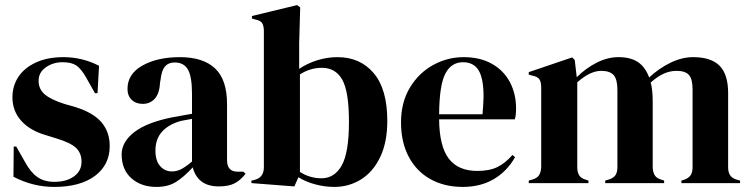

<svg xmlns="http://www.w3.org/2000/svg" viewBox="-20 -721 2953 756"><path d="M33 -25 34 -144H44L78 -84Q100 -43 127 -24Q154 -5 194 -5Q242 -5 271.5 -26.5Q301 -48 301 -84Q301 -118 279.5 -138.5Q258 -159 202 -176L160 -189Q98 -207 63.5 -245.5Q29 -284 29 -338Q29 -383 52.5 -418.5Q76 -454 121.5 -475Q167 -496 230 -496Q304 -496 370 -462L364 -354H354L319 -416Q299 -451 280 -463.5Q261 -476 226 -476Q189 -476 160.5 -456Q132 -436 132 -403Q132 -370 156 -349.5Q180 -329 233 -312L278 -299Q348 -277 380 -239Q412 -201 412 -146Q412 -72 354 -28.5Q296 15 193 15Q110 15 33 -25Z M459 -113Q459 -162 508.5 -200.5Q558 -239 658 -259L736 -273V-352Q736 -419 720 -447Q704 -475 668 -475Q643 -475 629.5 -459Q616 -443 612 -406L610 -395Q608 -353 589.5 -332.5Q571 -312 542 -312Q515 -312 498.5 -328Q482 -344 482 -371Q482 -430 541 -463Q600 -496 688 -496Q780 -496 827 -451.5Q874 -407 874 -311V-90Q874 -45 916 -45H938L947 -37Q927 -11 903.5 1Q880 13 842 13Q799 13 773.5 -6.5Q748 -26 739 -62Q703 -23 672 -4Q641 15 596 15Q536 15 497.5 -19Q459 -53 459 -113ZM736 -85V-253L693 -245Q645 -232 618.5 -203Q592 -174 592 -128Q592 -88 610.5 -67Q629 -46 657 -46Q676 -46 693.5 -55Q711 -64 736 -85Z M970 0V-10L980 -12Q1019 -21 1019 -62V-209V-597Q1019 -619 1012.5 -629.5Q1006 -640 986 -644L972 -648V-658L1150 -701L1162 -692L1158 -551V-450Q1191 -472 1230 -484Q1269 -496 1309 -496Q1398 -496 1451.5 -433Q1505 -370 1505 -245Q1505 -161 1477 -102.5Q1449 -44 1401.5 -14.5Q1354 15 1296 15Q1259 15 1221.5 5Q1184 -5 1155 -23L1139 13ZM1354 -241Q1354 -361 1327.5 -407.5Q1301 -454 1248 -454Q1201 -454 1161 -428V-44Q1200 -19 1246 -19Q1297 -19 1325.5 -69.5Q1354 -120 1354 -241Z M1998 -111 2008 -102Q1976 -46 1924 -15.5Q1872 15 1802 15Q1730 15 1675 -15.5Q1620 -46 1589.5 -103.5Q1559 -161 1559 -239Q1559 -318 1594 -376Q1629 -434 1685.5 -465Q1742 -496 1806 -496Q1870 -496 1916.5 -470Q1963 -444 1987.5 -398Q2012 -352 2012 -294Q2012 -266 2007 -251H1709Q1710 -145 1747 -96.5Q1784 -48 1859 -48Q1907 -48 1938 -63Q1969 -78 1998 -111ZM1709 -271H1880Q1884 -323 1884 -341Q1884 -412 1864.5 -444Q1845 -476 1803 -476Q1757 -476 1733.5 -431Q1710 -386 1709 -271Z M2062 -10 2076 -14Q2094 -19 2102 -30.5Q2110 -42 2111 -63V-210V-265V-376Q2111 -398 2104 -408.5Q2097 -419 2077 -423L2062 -427V-437L2233 -495L2243 -485L2251 -417Q2286 -452 2329 -474Q2372 -496 2415 -496Q2463 -496 2492 -476.5Q2521 -457 2536 -416Q2576 -453 2621 -474.5Q2666 -496 2709 -496Q2780 -496 2813.5 -462Q2847 -428 2847 -355V-210V-62Q2847 -42 2855.5 -30Q2864 -18 2883 -13L2894 -10V0H2663V-10L2673 -13Q2691 -19 2699 -30.5Q2707 -42 2707 -63V-210V-369Q2707 -410 2692.5 -426Q2678 -442 2644 -442Q2618 -442 2593.5 -431Q2569 -420 2542 -396Q2550 -368 2550 -321V-210V-62Q2551 -41 2559 -29.5Q2567 -18 2586 -13L2595 -10V0H2363V-10L2377 -14Q2396 -20 2403.5 -31.5Q2411 -43 2411 -63V-210V-368Q2411 -408 2396.5 -425Q2382 -442 2347 -442Q2304 -442 2253 -397V-210V-62Q2253 -42 2261 -30Q2269 -18 2288 -13L2297 -10V0H2062Z"/></svg>

Font: DeepMind Serif Display
Style: Regular
Weight: 800
Designer: Frank Grießhammer / Modifications: Colophon Foundry
Foundry: Colophon Foundry
Version: Version 5.002